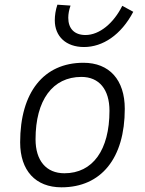

<svg xmlns="http://www.w3.org/2000/svg" viewBox="-20 -798 626 828"><path d="M245.1 9.8C416.5 9.8 518.1 -115.7 518.1 -328.6C518.1 -453.6 451.7 -527.3 339.8 -527.3C168.5 -527.3 66.9 -399.9 66.9 -184.1C66.9 -62.5 133.3 9.8 245.1 9.8ZM257.8 -50.8C179.2 -50.8 133.3 -105.5 133.3 -197.3C133.3 -366.2 207 -466.3 331.1 -466.3C407.7 -466.3 452.1 -412.1 452.1 -320.3C452.1 -150.9 379.9 -50.8 257.8 -50.8ZM342.3 -595.2C422.9 -595.2 502 -647 554.7 -747.1L507.3 -772.9C470.2 -698.2 409.2 -647 348.6 -647C300.8 -647 274.4 -674.8 274.4 -721.2C274.4 -737.8 277.8 -755.9 284.2 -773.9L227.5 -777.8C219.7 -754.9 216.3 -731 216.3 -710.4C216.3 -641.1 264.6 -595.2 342.3 -595.2Z"/></svg>

Font: Cascadia Mono NF Light
Style: Italic
Weight: 300
Italic angle: -10°
Monospace: yes
Designer: Aaron Bell
Foundry: Saja Typeworks
Version: Version 2404.023